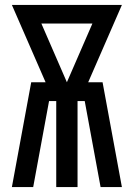

<svg xmlns="http://www.w3.org/2000/svg" viewBox="-20 -755 540 775"><path d="M28 0 106 -423H164L28 -735H472L336 -423H394L472 0H386L322 -347H293V0H207V-347H178L114 0ZM250 -423 353 -660H147Z"/></svg>

Font: Iosevka Term Curly Semibold
Style: Regular
Weight: 600
Designer: Belleve Invis
Foundry: Belleve Invis
Version: Version 32.3.0